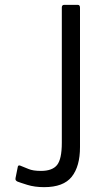

<svg xmlns="http://www.w3.org/2000/svg" viewBox="-20 -762 450 792"><path d="M310 -155Q310 -76 276 -33Q242 10 162 10Q123 10 92.5 0.5Q62 -9 52 -13Q48 -15 45.5 -18Q43 -21 44 -27L53 -72Q54 -82 63 -79Q79 -73 97.5 -65Q116 -57 149 -57Q196 -57 215.5 -81.5Q235 -106 235 -173V-731Q235 -742 245 -742H301Q310 -742 310 -730V-155Z"/></svg>

Font: Libre Franklin Thin Light
Style: Regular
Weight: 300
Version: Version 3.000